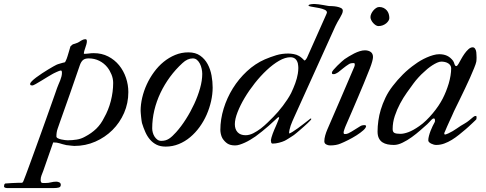

<svg xmlns="http://www.w3.org/2000/svg" viewBox="-154 -727 2436 963"><path d="M128.9 -43Q128.9 -37.1 136.2 -33.4Q143.6 -29.8 153.1 -27.6Q162.6 -25.4 172.1 -24.4Q181.6 -23.4 185.5 -23.4Q208.5 -23.4 230.7 -26.9Q252.9 -30.3 272.5 -41.5Q305.2 -58.6 328.9 -81.5Q352.5 -104.5 368.2 -136.7Q390.1 -174.8 401.9 -220.7Q413.6 -266.6 413.6 -311Q413.6 -332.5 405.3 -353Q397 -373.5 384.3 -389.6Q367.7 -410.2 343.8 -422.1Q319.8 -434.1 291 -434.1Q272 -434.1 262.5 -426Q252.9 -418 246.6 -400.4Q221.7 -327.1 197.3 -257.8Q172.9 -188.5 147.5 -117.2Q141.1 -98.6 135 -81.3Q128.9 -64 128.9 -43ZM-2.9 -305.7Q-2.9 -311 5.6 -319.8Q14.2 -328.6 27.6 -338.6Q41 -348.6 56.9 -359.1Q72.8 -369.6 87.4 -378.4Q102.1 -387.2 113.3 -393.6Q124.5 -399.9 128.9 -401.9Q131.3 -403.3 136.5 -405Q141.6 -406.7 147.7 -408.4Q153.8 -410.2 159.9 -411.9Q166 -413.6 171.4 -414.6Q171.9 -414.6 173.1 -416.7Q174.3 -418.9 175.8 -421.9Q177.2 -424.8 178.5 -428Q179.7 -431.2 180.7 -433.1Q182.1 -436.5 184.8 -445.3Q187.5 -454.1 190.4 -463.9Q193.4 -473.6 195.8 -482.2Q198.2 -490.7 199.2 -494.1Q207.5 -503.9 216.3 -506.3Q225.1 -508.8 235.4 -512.7Q239.3 -514.2 243.4 -517.1Q247.6 -520 252.2 -522.9Q256.8 -525.9 262.7 -528.1Q268.6 -530.3 275.9 -530.3Q277.8 -530.3 279.8 -528.1Q281.7 -525.9 281.7 -520.5Q281.7 -512.7 279.3 -504.6Q276.9 -496.6 274.2 -488.5Q271.5 -480.5 269 -472.4Q266.6 -464.4 266.6 -457Q280.8 -457 292.2 -458.7Q303.7 -460.4 316.4 -460.4Q356.4 -460.4 388.7 -443.8Q420.9 -427.2 443.4 -399.7Q465.8 -372.1 477.8 -336.9Q489.7 -301.8 489.7 -265.1Q489.7 -209.5 468.3 -160.4Q446.8 -111.3 409.9 -74.7Q373 -38.1 324 -16.6Q274.9 4.9 219.2 4.9Q217.3 4.9 211.7 4.4Q206.1 3.9 199.5 3.2Q192.9 2.4 187.3 1.7Q181.6 1 179.7 1Q167.5 -1.5 159.7 -3.9Q151.9 -6.3 145 -8.3Q138.2 -10.3 130.9 -11.5Q123.5 -12.7 112.8 -12.7Q100.1 23.9 87.9 58.6Q75.7 93.3 63 129.9Q58.6 142.1 54.2 152.6Q49.8 163.1 49.8 177.2Q49.8 181.2 52 186Q54.2 190.9 60.5 190.9H74.2Q88.9 190.9 101.8 187.5Q114.7 184.1 128.9 184.1Q135.3 184.1 143.1 187.5Q150.9 190.9 150.9 200.2Q150.9 210.4 141.4 213.4Q131.8 216.3 114.7 216.3H-114.3Q-116.7 216.3 -120.1 216.1Q-123.5 215.8 -126.5 215.1Q-129.4 214.4 -131.6 212.6Q-133.8 210.9 -133.8 208Q-133.8 204.1 -132.8 200Q-131.8 195.8 -127.9 193.4Q-111.3 192.4 -95.2 191.2Q-79.1 189.9 -63.5 189.9H-45.9Q-41.5 189.9 -39.6 186.8Q-37.6 183.6 -36.6 181.6Q-32.7 172.4 -23.9 148.9Q-15.1 125.5 -3.2 92.8Q8.8 60.1 22.9 21Q37.1 -18.1 51.5 -58.1Q65.9 -98.1 79.6 -136.5Q93.3 -174.8 104.2 -205.8Q115.2 -236.8 122.8 -258.3Q130.4 -279.8 132.3 -285.6Q135.3 -294.4 139.6 -304Q144 -313.5 147.7 -323.2Q151.4 -333 154.1 -342.8Q156.7 -352.5 156.7 -362.3Q156.7 -365.7 155.8 -369.6Q154.8 -373.5 150.9 -373.5Q148.4 -373.5 142.1 -371.1Q135.7 -368.7 128.9 -365.5Q122.1 -362.3 116 -359.4Q109.9 -356.4 107.9 -355Q100.6 -351.1 85.4 -341.8Q70.3 -332.5 54.4 -322.8Q38.6 -313 25.4 -305.7Q12.2 -298.3 8.3 -298.3Q5.9 -298.3 1.5 -299.3Q-2.9 -300.3 -2.9 -305.7Z M609.4 -83Q609.4 -73.2 612.3 -62.3Q615.2 -51.3 621.1 -42Q627 -32.7 635.3 -26.6Q643.6 -20.5 654.8 -20.5Q666.5 -20.5 676 -23.2Q685.5 -25.9 694.1 -31.5Q702.6 -37.1 711.2 -45.2Q719.7 -53.2 729.5 -64Q754.9 -92.3 778.3 -129.2Q801.8 -166 820.1 -205.6Q838.4 -245.1 849.4 -284.2Q860.4 -323.2 860.4 -356.4Q860.4 -368.7 857.4 -382.3Q854.5 -396 848.6 -407.5Q842.8 -418.9 834 -426.5Q825.2 -434.1 813 -434.1Q786.1 -434.1 761.2 -410.6Q726.6 -378.9 698.7 -341.1Q670.9 -303.2 650.9 -261.2Q630.9 -219.2 620.1 -174.1Q609.4 -128.9 609.4 -83ZM791 -464.4Q826.7 -464.4 850.1 -447.8Q873.5 -431.2 887.5 -405.3Q901.4 -379.4 907 -348.4Q912.6 -317.4 912.6 -288.1Q912.6 -254.9 904.8 -220Q897 -185.1 882.6 -152.1Q868.2 -119.1 847.2 -90.1Q826.2 -61 800 -39.1Q773.9 -17.1 742.7 -4.4Q711.4 8.3 676.8 8.3Q650.4 8.3 631.3 -1.2Q612.3 -10.7 598.4 -26.9Q584.5 -43 575 -64.5Q565.4 -85.9 558.1 -109.9Q557.1 -113.8 555.9 -122.6Q554.7 -131.3 553.7 -141.1Q552.7 -150.9 552 -159.4Q551.3 -168 551.3 -171.4Q551.3 -203.1 559.3 -237.3Q567.4 -271.5 582.3 -304Q597.2 -336.4 618.7 -365.7Q640.1 -395 666.7 -416.7Q693.4 -438.5 724.6 -451.4Q755.9 -464.4 791 -464.4Z M1023.9 -104Q1023.9 -78.6 1037.8 -63.7Q1051.8 -48.8 1077.6 -48.8Q1096.7 -48.8 1116.2 -58.6Q1135.7 -68.4 1154.1 -82.5Q1172.4 -96.7 1188.5 -112.5Q1204.6 -128.4 1217.3 -141.1Q1228.5 -152.3 1240.7 -166.5Q1252.9 -180.7 1264.6 -196Q1276.4 -211.4 1287.1 -227.8Q1297.9 -244.1 1306.2 -260.3Q1317.9 -284.7 1326.9 -309.3Q1335.9 -334 1339.8 -357.4Q1340.8 -365.2 1341.6 -371.8Q1342.3 -378.4 1342.3 -386.2Q1342.3 -396 1339.8 -409.7Q1331.5 -439.9 1302.7 -439.9Q1276.4 -439.9 1245.6 -422.1Q1214.8 -404.3 1183.8 -375.2Q1152.8 -346.2 1124 -309.8Q1095.2 -273.4 1073 -236.1Q1050.8 -198.7 1037.4 -164.1Q1023.9 -129.4 1023.9 -104ZM1321.3 -138.7Q1316.9 -128.9 1312.3 -118.4Q1307.6 -107.9 1304 -97.2Q1300.3 -86.4 1298.1 -76.2Q1295.9 -65.9 1295.9 -57.6Q1300.3 -57.6 1312.5 -65.2Q1324.7 -72.8 1339.8 -83.7Q1355 -94.7 1370.4 -106.7Q1385.7 -118.7 1397 -127.4Q1399.4 -129.4 1401.6 -131.1Q1403.8 -132.8 1404.8 -132.8Q1407.2 -132.8 1407.2 -129.9Q1407.2 -127.9 1402.3 -122.6Q1397.5 -117.2 1389.4 -109.6Q1381.3 -102.1 1371.6 -93.3Q1361.8 -84.5 1352.1 -76.2Q1342.3 -67.9 1334 -60.8Q1325.7 -53.7 1320.3 -49.8Q1316.9 -47.4 1310.3 -43.2Q1303.7 -39.1 1296.6 -34.4Q1289.6 -29.8 1283.2 -26.1Q1276.9 -22.5 1273.9 -21Q1262.7 -15.6 1245.6 -11.2Q1228.5 -6.8 1213.9 -6.8Q1207.5 -6.8 1206.1 -12.9Q1204.6 -19 1204.6 -23.4Q1205.1 -28.3 1207.5 -37.1Q1210 -45.9 1213.6 -55.9Q1217.3 -65.9 1221.7 -76.4Q1226.1 -86.9 1230 -95.2Q1231.9 -99.6 1234.6 -106Q1237.3 -112.3 1239.7 -118.7Q1242.2 -125 1244.1 -129.9Q1246.1 -134.8 1246.1 -136.7Q1246.1 -139.2 1243.7 -139.2Q1240.7 -139.2 1238.3 -136.7Q1231.4 -130.9 1219.7 -119.6Q1208 -108.4 1192.9 -95.2Q1177.7 -82 1160.9 -68.4Q1144 -54.7 1127.9 -43Q1115.2 -34.2 1101.3 -25.9Q1087.4 -17.6 1074 -11.5Q1060.5 -5.4 1048.1 -1.5Q1035.6 2.4 1025.4 2.4Q1001 2.4 986.6 -7.1Q972.2 -16.6 961.4 -33.7Q956.1 -43.5 953.6 -55.2Q951.2 -66.9 951.2 -75.2Q951.2 -128.4 967.8 -182.4Q984.4 -236.3 1013.9 -283.9Q1043.5 -331.5 1084.5 -369.6Q1125.5 -407.7 1174.3 -429.2Q1203.1 -441.4 1231.4 -450Q1259.8 -458.5 1291.5 -458.5Q1304.2 -458.5 1319.1 -455.8Q1334 -453.1 1344.7 -446.8Q1350.6 -443.8 1358.9 -436.8Q1367.2 -429.7 1372.1 -423.8Q1376 -423.8 1379.2 -427.5Q1382.3 -431.2 1385.3 -436.5L1479 -647Q1481.4 -652.8 1483.6 -657.5Q1485.8 -662.1 1485.8 -664.1Q1485.8 -672.9 1474.6 -678Q1463.4 -683.1 1448.5 -686.3Q1433.6 -689.5 1418.7 -691.7Q1403.8 -693.8 1397 -696.3Q1394.5 -696.8 1394 -697.5Q1393.6 -698.2 1393.6 -699.2Q1393.6 -702.1 1397.2 -703.6Q1400.9 -705.1 1405.8 -705.8Q1410.6 -706.5 1415.8 -706.8Q1420.9 -707 1424.3 -707Q1432.6 -707 1444.1 -705.3Q1455.6 -703.6 1466.3 -701.9Q1477.1 -700.2 1485.4 -698.5Q1493.7 -696.8 1496.1 -696.8Q1500.5 -696.8 1512 -696.3Q1523.4 -695.8 1535.2 -693.6Q1546.9 -691.4 1556.2 -686.8Q1565.4 -682.1 1565.4 -673.3Q1565.4 -666 1561.3 -657Q1557.1 -647.9 1551.3 -637.9Q1545.4 -627.9 1539.1 -617.2Q1532.7 -606.4 1528.3 -596.2Z M1704.1 -641.1Q1704.1 -648.9 1708 -657.7Q1711.9 -666.5 1718.3 -674.1Q1724.6 -681.6 1732.4 -686.8Q1740.2 -691.9 1748 -691.9Q1760.3 -691.9 1769.8 -687.3Q1779.3 -682.6 1785.9 -675Q1792.5 -667.5 1795.7 -657.2Q1798.8 -647 1798.8 -636.2Q1798.8 -630.4 1794.7 -623.3Q1790.5 -616.2 1783.2 -610.1Q1775.9 -604 1765.9 -600.1Q1755.9 -596.2 1744.1 -596.2Q1737.3 -596.2 1730.2 -600.8Q1723.1 -605.5 1717.3 -612.1Q1711.4 -618.7 1707.8 -626.5Q1704.1 -634.3 1704.1 -641.1ZM1472.7 -18.6Q1472.7 -31.7 1477.1 -47.4Q1481.4 -63 1487.8 -77.6Q1520.5 -154.3 1552.5 -227.3Q1584.5 -300.3 1616.2 -376Q1620.1 -384.3 1622.8 -391.4Q1625.5 -398.4 1625.5 -402.8Q1625.5 -406.7 1624.5 -408.7Q1623.5 -410.6 1619.1 -410.6Q1610.8 -410.6 1605 -409.2Q1599.1 -407.7 1593.8 -403.8Q1588.4 -400.9 1581.8 -395.8Q1575.2 -390.6 1568.1 -385.3Q1561 -379.9 1554.4 -374.3Q1547.9 -368.7 1542 -364.3Q1537.6 -361.8 1531.5 -358.4Q1525.4 -355 1520 -355Q1514.6 -355 1512.7 -356.2Q1510.7 -357.4 1510.7 -363.3Q1510.7 -367.2 1518.8 -377Q1526.9 -386.7 1537.6 -397.2Q1548.3 -407.7 1558.8 -417.2Q1569.3 -426.8 1574.2 -430.2Q1583.5 -436.5 1596.2 -444.3Q1608.9 -452.1 1622.6 -459Q1636.2 -465.8 1650.1 -470.2Q1664.1 -474.6 1676.3 -474.6Q1693.4 -474.6 1705.1 -466.6Q1716.8 -458.5 1716.8 -440.9Q1716.8 -432.6 1712.6 -417.7Q1708.5 -402.8 1701.7 -385.3Q1686 -345.2 1670.9 -308.8Q1655.8 -272.5 1640.9 -237.5Q1626 -202.6 1611.1 -167.7Q1596.2 -132.8 1580.1 -96.2Q1578.6 -93.3 1576.9 -88.4Q1575.2 -83.5 1573.5 -78.9Q1571.8 -74.2 1570.6 -69.8Q1569.3 -65.4 1569.3 -63.5Q1569.3 -59.6 1570.3 -57.1Q1571.3 -54.7 1575.7 -54.7Q1579.6 -54.7 1584.2 -55.4Q1588.9 -56.2 1592.8 -58.1Q1609.4 -66.4 1622.6 -75.2Q1635.7 -84 1650.9 -92.8Q1656.7 -96.7 1662.1 -98.1Q1667.5 -99.6 1672.9 -99.6Q1674.8 -99.6 1678.5 -98.6Q1682.1 -97.7 1682.1 -94.7Q1682.1 -85.9 1668.2 -73.5Q1654.3 -61 1634.3 -48.3Q1614.3 -35.6 1592 -24.4Q1569.8 -13.2 1553.7 -6.8Q1532.7 2.4 1501.5 2.4Q1491.2 2.4 1481.9 -2.7Q1472.7 -7.8 1472.7 -18.6Z M1920.4 -309.1Q1905.3 -288.6 1887 -262.9Q1868.7 -237.3 1852.8 -207.5Q1836.9 -177.7 1826.2 -145.5Q1815.4 -113.3 1815.4 -79.6Q1815.4 -64.9 1824.5 -60.3Q1833.5 -55.7 1854.5 -55.7Q1871.1 -55.7 1894.5 -64.2Q1918 -72.8 1949.2 -94.7Q1966.3 -106.4 1983.4 -123Q2000.5 -139.6 2016.1 -158.2Q2031.7 -176.8 2044.7 -196Q2057.6 -215.3 2066.4 -232.4Q2075.2 -249.5 2083 -269Q2090.8 -288.6 2096.7 -308.3Q2102.5 -328.1 2105.7 -347.7Q2108.9 -367.2 2108.9 -384.3Q2108.9 -392.1 2105 -398.4Q2101.1 -404.8 2094.2 -409.2Q2087.4 -413.6 2078.4 -415.8Q2069.3 -418 2059.6 -418Q2050.3 -418 2038.3 -412.6Q2026.4 -407.2 2013.9 -399.2Q2001.5 -391.1 1990.2 -381.8Q1979 -372.6 1971.2 -364.7Q1965.3 -359.9 1958.5 -353Q1951.7 -346.2 1944.8 -338.6Q1938 -331.1 1931.6 -323.5Q1925.3 -315.9 1920.4 -309.1ZM2216.8 -489.7Q2224.6 -489.7 2229.2 -482.2Q2233.9 -474.6 2234.9 -465.3Q2235.4 -458.5 2235.8 -451.2Q2236.3 -443.8 2236.3 -437.5Q2236.3 -431.2 2235.8 -425.8Q2235.4 -420.4 2234.9 -417.5Q2232.9 -407.2 2224.1 -385.5Q2215.3 -363.8 2203.4 -336.9Q2191.4 -310.1 2177.7 -281.5Q2164.1 -252.9 2152.3 -228.8Q2140.6 -204.6 2132.3 -188Q2124 -171.4 2123 -168.9Q2118.2 -157.7 2112.3 -144.8Q2106.4 -131.8 2100.3 -118.7Q2094.2 -105.5 2088.6 -92.8Q2083 -80.1 2078.6 -69.3Q2076.2 -65.4 2075.2 -62Q2074.2 -58.6 2074.2 -56.6Q2074.2 -52.2 2078.6 -52.2Q2081.1 -52.2 2085 -54Q2088.9 -55.7 2095.2 -58.1Q2117.2 -68.4 2137.5 -82.8Q2157.7 -97.2 2176.3 -107.4Q2188.5 -114.3 2199 -123Q2209.5 -131.8 2217.8 -138.7Q2220.2 -141.1 2224.1 -143.3Q2228 -145.5 2234.9 -145.5Q2235.4 -143.1 2235.8 -140.9Q2236.3 -138.7 2236.3 -136.7Q2236.3 -134.8 2235.8 -132.6Q2235.4 -130.4 2234.9 -128.4Q2234.9 -127.9 2228.8 -122.1Q2222.7 -116.2 2214.1 -108.2Q2205.6 -100.1 2196.5 -91.8Q2187.5 -83.5 2181.6 -78.6Q2165.5 -64.9 2148.2 -51Q2130.9 -37.1 2112.3 -25.6Q2093.8 -14.2 2074.2 -7.1Q2054.7 0 2033.7 0Q2028.3 0 2021.7 -1.7Q2015.1 -3.4 2008.8 -6.6Q2002.4 -9.8 1998.3 -13.9Q1994.1 -18.1 1994.1 -22.9Q1994.1 -33.2 1997.6 -46.1Q2001 -59.1 2005.9 -71.5Q2010.7 -84 2015.9 -94.5Q2021 -105 2024.4 -110.8Q2027.8 -115.7 2027.8 -120.6Q2027.8 -124.5 2027.1 -128.7Q2026.4 -132.8 2022 -132.8Q2018.1 -132.8 2015.1 -130.6Q2012.2 -128.4 2009.8 -126Q2004.4 -120.1 1999.3 -114.7Q1994.1 -109.4 1988.8 -104Q1974.6 -91.3 1954.3 -73.5Q1934.1 -55.7 1911.4 -39.3Q1888.7 -22.9 1865.2 -11.5Q1841.8 0 1821.8 0Q1805.2 0 1790.3 -2.9Q1775.4 -5.9 1764.2 -13.2Q1752.9 -20.5 1746.3 -33.7Q1739.7 -46.9 1739.7 -67.4Q1739.7 -93.3 1743.7 -121.6Q1747.6 -149.9 1755.9 -177.2Q1764.6 -206.1 1779.1 -236.6Q1793.5 -267.1 1816.4 -296.4Q1838.4 -325.2 1866.9 -353.8Q1895.5 -382.3 1928.7 -405.3Q1940.4 -414.1 1955.3 -422.9Q1970.2 -431.6 1986.3 -438.7Q2002.4 -445.8 2018.6 -450.4Q2034.7 -455.1 2048.8 -455.1Q2071.3 -455.1 2087.9 -447.5Q2104.5 -439.9 2118.2 -422.4Q2120.6 -418.9 2122.6 -414.1Q2124.5 -409.2 2125.5 -405.3Q2127 -401.4 2128.9 -398.4Q2130.9 -395.5 2134.8 -395.5Q2137.2 -395.5 2140.4 -399.2Q2143.6 -402.8 2146 -407.2Q2151.4 -416.5 2158.9 -430.4Q2166.5 -444.3 2175.8 -457.5Q2185.1 -470.7 2195.6 -480.2Q2206.1 -489.7 2216.8 -489.7Z"/></svg>

Font: IM FELL French Canon
Style: Italic
Weight: 400
Italic angle: -17°
Designer: Igino Marini
Foundry: Igino Marini
Version: 3.00